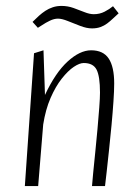

<svg xmlns="http://www.w3.org/2000/svg" viewBox="-20 -629 470 649"><path d="M64 0 95 -449 127 -459 132 -308Q167 -383 208.5 -421Q250 -459 288 -459Q329 -459 347.5 -431Q366 -403 366 -347Q366 -323 363.5 -286Q361 -249 357 -206Q353 -163 348.5 -121.5Q344 -80 340.5 -47.5Q337 -15 335 0H291Q292 -14 295 -45Q298 -76 302 -114.5Q306 -153 309.5 -192.5Q313 -232 315.5 -265Q318 -298 318 -316Q318 -371 306.5 -393.5Q295 -416 263 -416Q249 -416 229.5 -403Q210 -390 189 -363.5Q168 -337 151 -298Q134 -259 126 -208L109 0ZM108 -535 90 -555Q101 -566 111.5 -575.5Q122 -585 133.5 -592.5Q145 -600 158.5 -604.5Q172 -609 188 -609Q209 -609 228.5 -602Q248 -595 265.5 -588Q283 -581 297 -581Q317 -581 333.5 -589.5Q350 -598 362 -608L381 -584Q371 -575 361.5 -566Q352 -557 342 -549.5Q332 -542 319.5 -537.5Q307 -533 291 -533Q273 -533 251 -541.5Q229 -550 209 -558Q189 -566 176 -566Q163 -566 148.5 -559Q134 -552 123 -544.5Q112 -537 108 -535Z"/></svg>

Font: Ancizar Sans Thin
Style: Italic
Weight: 100
Italic angle: -4°
Designer: Cesar Puertas, Viviana Monsalve, Julian Moncada, Julian Prieto, Jose Castro, Mariel Hernandez, Felipe Aragon, Sara Alarc
Version: Version 8.100